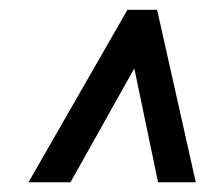

<svg xmlns="http://www.w3.org/2000/svg" viewBox="-20 -731 445 395"><path d="M38.6 -356 242.2 -710.9H303.2L382.8 -356H305.2L256.3 -590.3L125 -356Z"/></svg>

Font: Mardoto
Style: Italic
Weight: 400
Italic angle: -12°
Designer: Christian Robertson, Vahan Hovhannisyan
Foundry: Google
Version: Version 1.000